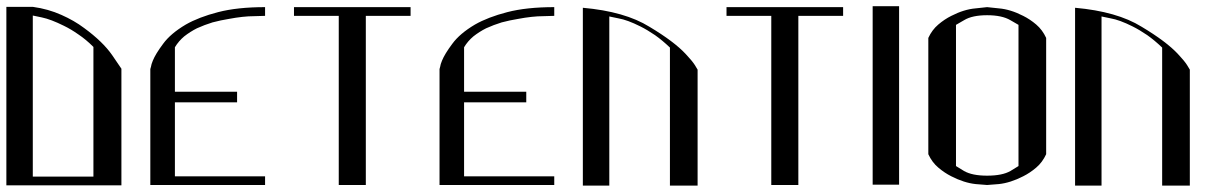

<svg xmlns="http://www.w3.org/2000/svg" viewBox="-20 -582 3848 603"><path d="M83 -560.5H21.5H0V-210.9V0H81.1H361.3V-27.3H83V-533.2L111.3 -527.3C130.2 -523.4 153.3 -514.6 180.7 -501C195.6 -493.8 210.9 -484.7 226.6 -473.6C242.2 -463.2 257.8 -450.2 273.4 -434.6V-356.4V-245.1V-130.9V-41V-11.7V0H361.3V-366.2L332 -409.2C312.5 -437.2 283.2 -465.5 244.1 -494.1C223.3 -509.8 199.5 -523.4 172.9 -535.2C145.5 -547.5 115.6 -556 83 -560.5Z M812.5 -549.8V-559.6C754.6 -559.6 705.4 -554.4 665 -543.9C624.7 -533.5 590.8 -520.5 563.5 -504.9C531.6 -486 507.8 -465.8 492.2 -444.3C476.6 -423.5 465.8 -405.9 460 -391.6C456.7 -383.8 454.8 -377.3 454.1 -372.1L452.1 -365.2V-1H534.2H812.5V-28.3H529.3V-260.7H724.6V-293.9H529.3V-433.6C537.1 -446.6 546.9 -458 558.6 -467.8C571 -477.5 584.3 -486 598.6 -493.2C614.3 -500.3 630.5 -506.5 647.5 -511.7C665 -516.3 682 -519.9 698.2 -522.5C728.8 -528.3 755.5 -531.2 778.3 -531.2L812.5 -532.2Z M1043.9 -559.6H903.3V-532.2H1043.9V-346.7V-301.8V-258.8V-28.3V-1H1063.5H1128.9V-258.8V-274.4V-286.1V-532.2H1269.5V-559.6H1128.9Z M1720.7 -549.8V-559.6C1662.8 -559.6 1613.6 -554.4 1573.2 -543.9C1532.9 -533.5 1499 -520.5 1471.7 -504.9C1439.8 -486 1416 -465.8 1400.4 -444.3C1384.8 -423.5 1374 -405.9 1368.2 -391.6C1364.9 -383.8 1363 -377.3 1362.3 -372.1L1360.4 -365.2V-1H1442.4H1720.7V-28.3H1437.5V-260.7H1632.8V-293.9H1437.5V-433.6C1445.3 -446.6 1455.1 -458 1466.8 -467.8C1479.2 -477.5 1492.5 -486 1506.8 -493.2C1522.5 -500.3 1538.7 -506.5 1555.7 -511.7C1573.2 -516.3 1590.2 -519.9 1606.4 -522.5C1637 -528.3 1663.7 -531.2 1686.5 -531.2L1720.7 -532.2Z M2170.9 -363.3 2162.1 -377.9C2156.2 -387 2146.8 -398.4 2133.8 -412.1C2109.7 -438.2 2071.6 -466.8 2019.5 -498C1968.1 -529.9 1898.4 -549.8 1810.5 -557.6V-209V1H1893.6V-26.4V-432.6V-530.3L1921.9 -524.4C1940.8 -521.2 1963.9 -512.7 1991.2 -499C2005.5 -491.9 2020.8 -482.7 2037.1 -471.7C2052.7 -460.6 2068.4 -447.6 2084 -432.6V-26.4V1H2105.5H2170.9V-26.4Z M2402.3 -559.6H2261.7V-532.2H2402.3V-346.7V-301.8V-258.8V-28.3V-1H2421.9H2487.3V-258.8V-274.4V-286.1V-532.2H2627.9V-559.6H2487.3Z M2803.7 -562.5H2720.7V-503.9V-430.7V-373V-297.9V-172.9V-2H2759.8H2803.7V-109.4V-202.1V-365.2Z M3265.6 -462.9C3257.8 -479.8 3247.4 -493.8 3234.4 -504.9C3221.4 -516 3207.7 -525.1 3193.4 -532.2C3166.7 -545.9 3141.3 -553.7 3117.2 -555.7L3080.1 -559.6L3043.9 -555.7C3019.9 -553.7 2994.5 -545.9 2967.8 -532.2C2953.5 -525.1 2939.8 -516 2926.8 -504.9C2913.7 -493.8 2903.3 -479.8 2895.5 -462.9V-330.1V-250V-201.2V-97.7C2903.3 -80.7 2913.7 -66.7 2926.8 -55.7C2939.8 -44.6 2953.5 -35.5 2967.8 -28.3C2994.5 -14.6 3019.9 -6.5 3043.9 -3.9L3080.1 -1L3117.2 -3.9C3141.3 -6.5 3166.7 -14.6 3193.4 -28.3C3207.7 -35.5 3221.4 -44.6 3234.4 -55.7C3247.4 -66.7 3257.8 -80.7 3265.6 -97.7V-201.2V-250ZM2982.4 -503.9 3007.8 -518.6C3024.7 -529 3048.8 -534.2 3080.1 -534.2C3111.3 -534.2 3135.7 -529 3153.3 -518.6L3178.7 -503.9V-203.1V-75.2V-60.5L3153.3 -44.9C3136.4 -35.2 3112 -30.3 3080.1 -30.3C3048.8 -30.3 3024.7 -35.2 3007.8 -44.9L2982.4 -60.5V-252Z M3716.8 -363.3 3708 -377.9C3702.1 -387 3692.7 -398.4 3679.7 -412.1C3655.6 -438.2 3617.5 -466.8 3565.4 -498C3514 -529.9 3444.3 -549.8 3356.4 -557.6V-209V1H3439.5V-26.4V-432.6V-530.3L3467.8 -524.4C3486.7 -521.2 3509.8 -512.7 3537.1 -499C3551.4 -491.9 3566.7 -482.7 3583 -471.7C3598.6 -460.6 3614.3 -447.6 3629.9 -432.6V-26.4V1H3651.4H3716.8V-26.4Z"/></svg>

Font: Cully Mac
Style: Regular
Weight: 400
Designer: Arif Nurcahyadi
Version: Version 1.0